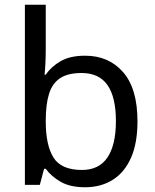

<svg xmlns="http://www.w3.org/2000/svg" viewBox="-20 -780 655 810"><path d="M173 -575Q173 -541 171.5 -511.5Q170 -482 168 -465H173Q196 -499 236 -522Q276 -545 339 -545Q439 -545 499.5 -475.5Q560 -406 560 -268Q560 -176 532.5 -114Q505 -52 455 -21Q405 10 339 10Q276 10 236 -13Q196 -36 173 -68H166L148 0H85V-760H173ZM324 -472Q267 -472 234 -450.5Q201 -429 187 -384.5Q173 -340 173 -271V-267Q173 -168 205.5 -115.5Q238 -63 326 -63Q398 -63 433.5 -116Q469 -169 469 -269Q469 -370 433.5 -421Q398 -472 324 -472Z"/></svg>

Font: Noto Sans Myanmar
Style: Regular
Weight: 400
Designer: Monotype Design Team
Foundry: Monotype Imaging Inc.
Version: Version 2.107